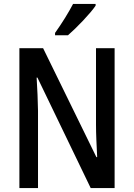

<svg xmlns="http://www.w3.org/2000/svg" viewBox="-20 -960 684 980"><path d="M468 -931V-940H353C330 -896 296 -841 261 -792V-780H327C371 -818 442 -892 468 -931ZM565 0V-714H470V-324C470 -275 473 -219 476 -158H472L200 -714H79V0H174V-395C173 -447 171 -502 167 -564H171L443 0Z"/></svg>

Font: Noto Sans Sinhala UI Condensed Medium
Style: Regular
Weight: 500
Width: 3
Designer: Jelle Bosma - Monotype Design Team
Foundry: Monotype Imaging Inc.
Version: Version 2.006